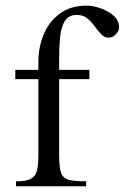

<svg xmlns="http://www.w3.org/2000/svg" viewBox="-20 -647 434 667"><path d="M393.6 -551.8Q393.6 -539.6 382.3 -527.8Q371.1 -516.1 357.4 -516.1Q342.8 -516.1 331.5 -528.1Q320.3 -540 308.8 -555.7Q297.4 -571.3 283 -583.3Q268.6 -595.2 247.1 -595.2Q218.8 -595.2 205.6 -574.5Q192.4 -553.7 189 -520Q185.5 -486.3 185.5 -447.8V-404.3H290.5V-372.1H185.5V-106.4Q185.5 -65.9 192.1 -46.9Q198.7 -27.8 218.8 -22.5Q238.8 -17.1 279.3 -17.1V0H35.6V-17.1Q70.8 -17.1 87.2 -25.9Q103.5 -34.7 108.4 -54.4Q113.3 -74.2 113.3 -106.4V-372.1H33.2V-404.3H113.3V-431.6Q113.3 -483.4 132.1 -528.1Q150.9 -572.8 188.2 -600.1Q225.6 -627.4 281.7 -627.4Q301.8 -627.4 328.1 -618.7Q354.5 -609.9 374 -593Q393.6 -576.2 393.6 -551.8Z"/></svg>

Font: Rohingya Solluk
Style: Regular
Weight: 400
Designer: SIL International
Foundry: SIL International
Version: Version 1.001